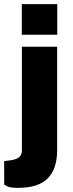

<svg xmlns="http://www.w3.org/2000/svg" viewBox="-33 -743 353 929"><path d="M243.5 -16Q243.5 74.5 197.8 120.2Q152 166 54.5 166Q14.5 166 1 158Q-12.5 150 -12.5 150L-13 36.5L22.5 32Q51.5 27 62.2 15.2Q73 3.5 73 -16.5V-517H243.5ZM244 -723V-575H72.5V-723Z"/></svg>

Font: Public Sans ExtraBold
Style: Regular
Weight: 800
Designer: The Public Sans Project Authors: Dan O. Williams and USWDS (Libre Franklin designed by Pablo Impallari and Rodrigo Fuenz
Version: Version 1.007